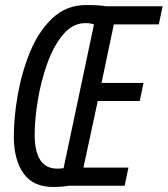

<svg xmlns="http://www.w3.org/2000/svg" viewBox="-20 -739 667 764"><path d="M191 5Q211 5 228 3.5Q245 2 255 0H476L491 -72H312L369 -337H536L551 -409H384L433 -642H612L627 -714H403Q373 -719 323 -719Q244 -719 188.5 -666.5Q133 -614 99.5 -532Q66 -450 50.5 -360.5Q35 -271 35 -197Q35 -103 73.5 -49Q112 5 191 5ZM208 -68Q118 -68 118 -203Q118 -264 130.5 -340Q143 -416 168 -486Q193 -556 231 -601.5Q269 -647 320 -647Q333 -647 340.5 -645.5Q348 -644 354 -642L233 -70Q223 -68 208 -68Z"/></svg>

Font: Noto Sans UI Condensed
Style: Italic
Weight: 400
Width: 3
Italic angle: -12°
Designer: Monotype Design Team
Foundry: Monotype Imaging Inc.
Version: Version 1.901